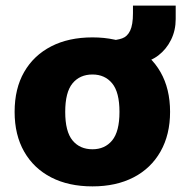

<svg xmlns="http://www.w3.org/2000/svg" viewBox="-20 -652 657 683"><path d="M309 11Q224 11 162 -21Q100 -53 66 -112.5Q32 -172 32 -254Q32 -337 66 -396Q100 -455 162 -487Q224 -519 309 -519Q393 -519 455 -487Q517 -455 551 -395.5Q585 -336 585 -254Q585 -173 551 -113Q517 -53 455 -21Q393 11 309 11ZM309 -121Q353 -121 379 -152.5Q405 -184 405 -254Q405 -324 379 -355.5Q353 -387 309 -387Q264 -387 238 -355.5Q212 -324 212 -254Q212 -184 238 -152.5Q264 -121 309 -121ZM476 -428 369 -493V-508Q396 -509 414.5 -515.5Q433 -522 443 -543Q453 -564 453 -605V-632H605V-584Q605 -544 588.5 -510.5Q572 -477 543.5 -455Q515 -433 476 -428Z"/></svg>

Font: Mulish ExtraLight Black
Style: Regular
Weight: 900
Version: Version 3.603